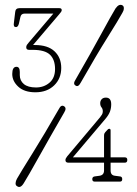

<svg xmlns="http://www.w3.org/2000/svg" viewBox="-20 -734 555 776"><path d="M400.5 -185.5Q400.5 -191.5 402.2 -195Q404 -198.5 406 -200.5L414 -209Q417 -213.5 421.5 -213.5Q427 -213.5 427 -207V-98H485Q494.5 -98 494.5 -87.5Q494.5 -76.5 484.5 -76.5H427V-45Q427 -25 445.5 -23.5L464.5 -21Q474 -20.5 474 -10Q474 0 465 0H362.5Q353 0 353 -10Q353 -19.5 362.5 -21L381.5 -23.5Q400.5 -26 400.5 -45V-76.5H256.5Q244.5 -76.5 244.5 -87Q244.5 -93.5 251.5 -102L384 -259.5Q388.5 -265 392 -270.8Q395.5 -276.5 395.5 -283.5Q395.5 -294 390.2 -300.2Q385 -306.5 385 -317Q385 -326.5 391 -333Q397 -339.5 408 -339.5Q429.5 -339.5 429.5 -312.5Q429.5 -297 424.5 -283.2Q419.5 -269.5 406 -253.5L274.5 -98H400.5ZM306 -399.5Q296 -380.5 285 -388.5Q274 -395 285.5 -412.5Q350.5 -525.5 390.2 -598.8Q430 -672 447 -700Q461.5 -720.5 475.5 -712Q481 -708.5 480.5 -699.5Q480 -690.5 474.5 -682Q459.5 -654.5 414.8 -583.2Q370 -512 306 -399.5ZM218 -293.5Q227 -312 239 -304.5Q250.5 -297 239.5 -279.5Q177.5 -172 135.5 -96.8Q93.5 -21.5 76 6.5Q62.5 28.5 49 18.5Q42.5 15 43 6.2Q43.5 -2.5 48.5 -11.5Q64.5 -39.5 110.5 -113Q156.5 -186.5 218 -293.5ZM227.5 -459.5Q227.5 -416.5 198.8 -388.8Q170 -361 123 -361Q78.5 -361 54 -383.5Q29.5 -406 29.5 -435Q29.5 -464 46.5 -464Q60 -464 60 -443V-430.5Q60 -408 76.5 -394.2Q93 -380.5 125.5 -380.5Q157.5 -380.5 180 -399.8Q202.5 -419 202.5 -455Q202.5 -493 182 -512.8Q161.5 -532.5 112.5 -532.5H97.5Q86 -532.5 86 -543Q86 -548.5 89 -553Q92 -557.5 96.5 -562.5L195.5 -679H79Q65.5 -679 62.5 -665.5L56.5 -639Q53 -624.5 44.5 -624.5Q33.5 -624.5 36 -640.5L41.5 -686Q43 -701 58.5 -701H220Q229.5 -701 229.5 -693Q229.5 -689 226.2 -685Q223 -681 219 -676L113.5 -552Q116 -552 118 -552Q120 -552 121 -552Q173.5 -552 200.5 -526.5Q227.5 -501 227.5 -459.5Z"/></svg>

Font: Fraunces 144pt SuperSoft Thin
Style: Regular
Weight: 100
Version: Version 1.000;[0bf87f6ff]